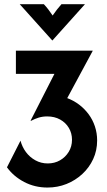

<svg xmlns="http://www.w3.org/2000/svg" viewBox="-20 -653 498 896"><path d="M201.4 222.2Q142.4 222.2 92.7 196.2Q43.1 170.1 12.5 127.8L75.7 3.5Q83.3 32.6 101 56.6Q118.8 80.6 145.1 95.1Q171.5 109.7 202.8 109.7Q234.7 109.7 260.1 95.1Q285.4 80.6 300.7 55.6Q316 30.6 316 -0.7Q316 -31.2 301.4 -55.9Q286.8 -80.6 260.8 -95.1Q234.7 -109.7 200 -109.7Q179.2 -109.7 160.8 -104.2Q142.4 -98.6 124.3 -88.9L122.9 -90.3L234 -308.3H54.2V-416.7H412.5V-415.3L293.8 -195.1Q323.6 -184 349 -164.9Q374.3 -145.8 393.4 -120.1Q412.5 -94.4 422.9 -63.2Q433.3 -31.9 433.3 2.8Q433.3 49.3 414.9 89.2Q396.5 129.2 364.2 159Q331.9 188.9 290.3 205.6Q248.6 222.2 201.4 222.2ZM223.6 -464.6 72.2 -633.3H184.7Q196.5 -620.8 205.9 -608.3Q215.3 -595.8 225.7 -580.6Q236.1 -595.8 245.8 -608.3Q255.6 -620.8 266.7 -633.3H376.4L225 -464.6Z"/></svg>

Font: Afacad Flux
Style: Bold
Weight: 700
Designer: Kristian Moeller
Foundry: Dicotype
Version: Version 1.100